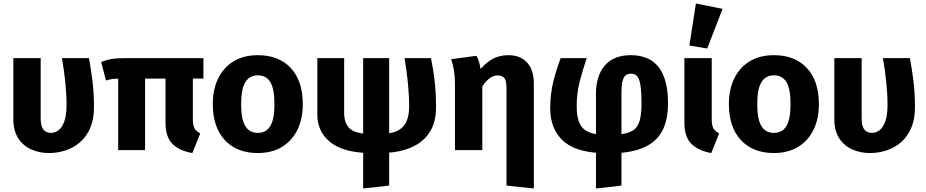

<svg xmlns="http://www.w3.org/2000/svg" viewBox="-20 -867 5347 1109"><path d="M337.8 -531.4H493.7Q505.1 -470.7 513.9 -400.7Q522.8 -330.8 522.8 -248.2Q522.8 -177.2 500.6 -126.7Q478.4 -76.2 441 -44.3Q403.6 -12.4 357.3 2.3Q311 17 263.4 17Q208.2 17 161.1 -3.6Q114.1 -24.3 85.5 -67.9Q57 -111.6 57 -180.4V-531.4H215V-182.8Q215 -137.2 230.9 -118.3Q246.8 -99.4 274.9 -99.4Q296.8 -99.4 317.2 -114.1Q337.6 -128.8 351 -164.3Q364.4 -199.9 364.4 -260.5Q364.4 -322.1 357.2 -391.9Q349.9 -461.7 337.8 -531.4Z M1136.8 -96.8 1091 17Q1015.1 3.8 975.5 -36.4Q936 -76.6 936 -158.3V-430H1094V-178.6Q1094 -142.7 1103.5 -125.6Q1113.1 -108.5 1136.8 -96.8ZM818.1 0H662.6V-434.6H818.1ZM592.3 -402 564.4 -508.3Q592.7 -520.8 623.5 -526.1Q654.4 -531.4 711.9 -531.4H1154.9V-413.4L682.5 -413Q647.4 -413 631.1 -411Q614.8 -409 592.3 -402Z M1469.4 -548.3Q1590.5 -548.3 1659.7 -474Q1728.9 -399.6 1728.9 -265.2Q1728.9 -180.5 1697.7 -117.1Q1666.4 -53.6 1608.3 -18.3Q1550.2 17 1469 17Q1348.3 17 1278.7 -57.7Q1209.1 -132.4 1209.1 -266.1Q1209.1 -351.2 1240.5 -414.8Q1271.9 -478.3 1330 -513.3Q1388.2 -548.3 1469.4 -548.3ZM1469.4 -432Q1421.4 -432 1397.1 -392.3Q1372.8 -352.7 1372.8 -266.1Q1372.8 -178.1 1397 -138.7Q1421.1 -99.4 1469 -99.4Q1517.6 -99.4 1541.4 -139.2Q1565.2 -179.1 1565.2 -265.2Q1565.2 -353.9 1541.4 -393Q1517.6 -432 1469.4 -432Z M2316.7 -531.4H2469.4Q2482.1 -470.7 2490.3 -400.7Q2498.5 -330.8 2498.5 -246.9Q2498.5 -160.6 2462.1 -103.9Q2425.7 -47.1 2360.3 -17.8Q2294.9 11.5 2208.5 16.4L2209.3 -94.9Q2256.4 -99.1 2285.8 -117.1Q2315.1 -135 2329.2 -168.7Q2343.3 -202.5 2343.3 -252.7Q2343.3 -315.5 2336 -388.6Q2328.8 -461.7 2316.7 -531.4ZM1813 -531.4H1967.9V-212.7Q1967.9 -158.8 1996.5 -128.3Q2025.2 -97.9 2099.9 -93.6L2100.6 17Q1953.3 10.6 1883.2 -49.6Q1813 -109.8 1813 -203.9ZM2077.6 -531.4H2227.8V205.1L2077.6 221.7Z M2756.6 -462.9 2765.8 -367.1V0H2607.8V-381.9Q2607.8 -425 2602.1 -460.1Q2596.5 -495.2 2586.1 -525.1L2731.8 -544.6Q2739.8 -531.1 2746 -511.9Q2752.3 -492.7 2756.6 -462.9ZM2916.2 -548.3Q2985 -548.3 3024.3 -505.8Q3063.5 -463.2 3063.5 -384.6V221.7L2905.5 205.1V-360.6Q2905.5 -402.8 2892.1 -417.2Q2878.6 -431.5 2855.5 -431.5Q2829 -431.5 2806.3 -413.8Q2783.7 -396.1 2763.3 -363.4L2742.3 -451.9Q2778 -498.9 2819.9 -523.6Q2861.9 -548.3 2916.2 -548.3Z M3622.9 -548.3Q3694.3 -548.3 3742.3 -517.6Q3790.3 -486.9 3814.4 -425.2Q3838.5 -363.5 3838.5 -269.9Q3838.5 -176.5 3807.3 -115.2Q3776.1 -53.9 3712.1 -21.5Q3648.2 10.9 3550 17L3550.7 -90.6Q3603.9 -94.2 3633 -111.5Q3662.1 -128.8 3673.7 -166.6Q3685.3 -204.5 3685.3 -267.9Q3685.3 -339.3 3678.9 -376.7Q3672.5 -414.2 3659.3 -427.8Q3646 -441.5 3624.9 -441.5Q3608.2 -441.5 3595.7 -433.2Q3583.2 -425 3576.4 -400.8Q3569.6 -376.7 3569.6 -329V205.1L3422.4 221.7V-324.9Q3422.4 -430.2 3474 -489.2Q3525.6 -548.3 3622.9 -548.3ZM3218.6 -531.4H3369.1Q3346.5 -465.8 3328.8 -397.8Q3311 -329.9 3311 -253.7Q3311 -199.1 3323.8 -164.1Q3336.7 -129.1 3365.7 -111.7Q3394.6 -94.2 3441.9 -90L3444.4 17Q3295.7 9 3226.8 -59Q3158 -127 3158 -241.8Q3158 -326.6 3177 -400Q3196 -473.4 3218.6 -531.4Z M3933 -531.4H4091V-179Q4091 -143.1 4100.6 -125.8Q4110.1 -108.5 4133.9 -96.8L4088.1 17Q4012.9 3.5 3972.9 -36.7Q3933 -77 3933 -158.6ZM3961.9 -604.1 3999.6 -846.9 4153.5 -815.8 4064.9 -586.9Z M4450.4 -548.3Q4571.5 -548.3 4640.7 -474Q4709.9 -399.6 4709.9 -265.2Q4709.9 -180.5 4678.7 -117.1Q4647.4 -53.6 4589.3 -18.3Q4531.2 17 4450 17Q4329.3 17 4259.7 -57.7Q4190.1 -132.4 4190.1 -266.1Q4190.1 -351.2 4221.5 -414.8Q4252.9 -478.3 4311 -513.3Q4369.2 -548.3 4450.4 -548.3ZM4450.4 -432Q4402.4 -432 4378.1 -392.3Q4353.8 -352.7 4353.8 -266.1Q4353.8 -178.1 4378 -138.7Q4402.1 -99.4 4450 -99.4Q4498.6 -99.4 4522.4 -139.2Q4546.2 -179.1 4546.2 -265.2Q4546.2 -353.9 4522.4 -393Q4498.6 -432 4450.4 -432Z M5079.8 -531.4H5235.7Q5247.1 -470.7 5255.9 -400.7Q5264.8 -330.8 5264.8 -248.2Q5264.8 -177.2 5242.6 -126.7Q5220.4 -76.2 5183 -44.3Q5145.6 -12.4 5099.3 2.3Q5053 17 5005.4 17Q4950.2 17 4903.1 -3.6Q4856.1 -24.3 4827.5 -67.9Q4799 -111.6 4799 -180.4V-531.4H4957V-182.8Q4957 -137.2 4972.9 -118.3Q4988.8 -99.4 5016.9 -99.4Q5038.8 -99.4 5059.2 -114.1Q5079.6 -128.8 5093 -164.3Q5106.4 -199.9 5106.4 -260.5Q5106.4 -322.1 5099.2 -391.9Q5091.9 -461.7 5079.8 -531.4Z"/></svg>

Font: Fira Sans Variable
Style: Regular
Weight: 400
Designer: Carrois Corporate & Edenspiekermann AG
Foundry: Carrois Corporate GbR & Edenspiekermann AG
Version: Version 4.202